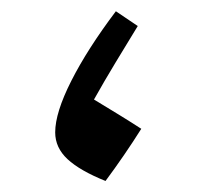

<svg xmlns="http://www.w3.org/2000/svg" viewBox="-20 -317 352 343"><path d="M168.5 6.3Q122.6 -12.2 100.6 -32.7Q78.6 -53.2 78.6 -80.6Q78.6 -115.7 107.4 -172.6Q136.2 -229.5 187 -296.9L226.1 -270.5Q206.1 -237.8 186.3 -205.1Q166.5 -172.4 147.9 -139.2Q173.8 -123.5 192.1 -112.3Q210.4 -101.1 232.4 -86.9Q217.3 -63 201.4 -39.8Q185.5 -16.6 168.5 6.3Z"/></svg>

Font: Pinar DS1 Medium
Style: Regular
Weight: 500
Designer: Amin Abedi
Version: Version 3.000